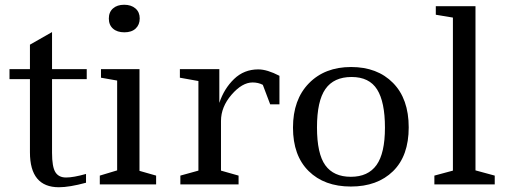

<svg xmlns="http://www.w3.org/2000/svg" viewBox="-20 -776 2132 808"><path d="M199 -485H345V-443H199V-133Q199 -74 213 -51.5Q227 -29 258 -29Q289 -29 342 -44V-7Q272 12 228 12Q106 12 106 -135V-443H20V-485H106V-588L199 -641Z M405 -485H567V-57L637 -37V0H400V-37L473 -59V-437L405 -449ZM438 -698Q438 -725 455.5 -740.5Q473 -756 502.5 -756Q532 -756 550 -740.5Q568 -725 568 -698.5Q568 -672 551 -656Q534 -640 503.5 -640Q473 -640 455.5 -655.5Q438 -671 438 -698Z M737 -485H903V-343Q923 -403 965 -443.5Q1007 -484 1067 -484Q1104 -484 1156 -457V-337H1117L1086 -419Q1067 -429 1043 -429Q999 -429 954.5 -377.5Q910 -326 910 -267V-58L984 -37V0H739V-37L815 -58V-435L737 -449Z M1600 -239Q1600 -347 1567 -399.5Q1534 -452 1459.5 -452Q1385 -452 1349.5 -401.5Q1314 -351 1314 -240Q1314 -129 1349 -80.5Q1384 -32 1456.5 -32Q1529 -32 1564.5 -81.5Q1600 -131 1600 -239ZM1213 -239Q1213 -357 1280 -425.5Q1347 -494 1457.5 -494Q1568 -494 1634 -427Q1700 -360 1700 -240Q1700 -120 1634 -55.5Q1568 9 1456.5 9Q1345 9 1279 -56Q1213 -121 1213 -239Z M1814 -750H1981V-59L2062 -37V0H1808V-37L1886 -58V-702L1814 -714Z"/></svg>

Font: Ledger
Style: Regular
Weight: 400
Designer: Denis Masharov
Foundry: Denis Masharov
Version: 1.001